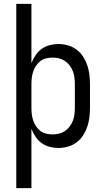

<svg xmlns="http://www.w3.org/2000/svg" viewBox="-20 -755 540 990"><path d="M64 215V-735H142V-429Q150 -450 163 -469.5Q176 -489 194.5 -502.5Q213 -516 235.5 -522Q258 -528 281 -528Q306 -528 330.5 -521Q355 -514 375 -499Q395 -484 408.5 -463Q422 -442 430 -418.5Q438 -395 441 -370Q444 -345 444 -320V-200Q444 -175 441 -150Q438 -125 430 -101.5Q422 -78 408.5 -57Q395 -36 375 -21Q355 -6 330.5 1Q306 8 281 8Q258 8 235.5 2Q213 -4 194.5 -17.5Q176 -31 163 -50.5Q150 -70 142 -91V215ZM251 -62Q268 -62 284.5 -66Q301 -70 315 -79.5Q329 -89 339.5 -103Q350 -117 356 -133Q362 -149 364 -166Q366 -183 366 -200V-320Q366 -337 364 -354Q362 -371 356 -387Q350 -403 339.5 -417Q329 -431 315 -440.5Q301 -450 284.5 -454Q268 -458 251 -458Q234 -458 217.5 -454Q201 -450 188 -440Q175 -430 165.5 -415.5Q156 -401 151 -385.5Q146 -370 144 -353.5Q142 -337 142 -320V-200Q142 -183 144 -166.5Q146 -150 151 -134.5Q156 -119 165.5 -104.5Q175 -90 188 -80Q201 -70 217.5 -66Q234 -62 251 -62Z"/></svg>

Font: Iosevka Algr
Style: Regular
Weight: 400
Monospace: yes
Designer: Belleve Invis
Foundry: Belleve Invis
Version: Version 26.0.2; ttfautohint (v1.8.3)